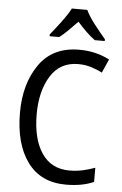

<svg xmlns="http://www.w3.org/2000/svg" viewBox="-62 -987 663 1041"><g transform="rotate(5 269.5 -467.0)"><path d="M286 -944Q269 -911 237.5 -869Q206 -827 179 -794V-784H231Q253 -800 277.5 -824.5Q302 -849 328 -876Q352 -849 376.5 -825Q401 -801 425 -784H479V-794Q452 -825 419 -867.5Q386 -910 370 -944ZM478 -612 511 -686Q438 -725 346 -725Q202 -725 128.5 -620Q55 -515 55 -358Q55 -187 127.5 -88.5Q200 10 337 10Q425 10 488 -18V-95Q455 -83 421 -75.5Q387 -68 349 -68Q250 -68 198 -145.5Q146 -223 146 -357Q146 -482 197 -564.5Q248 -647 347 -647Q384 -647 417 -637Q450 -627 478 -612Z"/></g></svg>

Font: Noto Sans UI SemiCondensed
Style: Regular
Weight: 400
Width: 4
Designer: Monotype Design Team
Foundry: Monotype Imaging Inc.
Version: 1.001